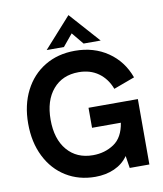

<svg xmlns="http://www.w3.org/2000/svg" viewBox="-99 -1000 933 1096"><g transform="rotate(-10 367.5 -452.0)"><path d="M39 -349Q39 -457 81 -539.5Q123 -622 198.5 -667.5Q274 -713 373 -713Q483 -713 564 -657.5Q645 -602 680 -505L558 -460Q535 -521 487.5 -555Q440 -589 373 -589Q279 -589 224 -524.5Q169 -460 169 -349Q169 -237 224 -172.5Q279 -108 373 -108Q442 -108 495 -143.5Q548 -179 561 -263H394V-379H680V0H566L555 -71Q525 -28 475.5 -6Q426 16 365 16Q270 16 196 -29.5Q122 -75 80.5 -158Q39 -241 39 -349ZM373 -920 529 -745H430L373 -814L316 -745H216Z"/></g></svg>

Font: Hanken Grotesk
Style: Bold
Weight: 700
Designer: Alfredo Marco Pradil
Foundry: Hanken Design Co.
Version: Version 3.014